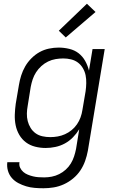

<svg xmlns="http://www.w3.org/2000/svg" viewBox="-20 -782 640 1025"><path d="M212 223Q188 223 164.5 221Q141 219 119.5 212.5Q98 206 78 195.5Q58 185 43.5 168.5Q29 152 22.5 130Q16 108 19 84H84Q81 100 87.5 113.5Q94 127 104.5 136Q115 145 128.5 150.5Q142 156 156.5 159.5Q171 163 186 164Q201 165 216 165Q236 165 256.5 161Q277 157 296 147.5Q315 138 331 123.5Q347 109 358 91Q369 73 375.5 53Q382 33 386 13L403 -92Q389 -69 369.5 -49Q350 -29 326 -16Q302 -3 275.5 2.5Q249 8 224 8Q195 8 167.5 1Q140 -6 118.5 -22Q97 -38 83 -62Q69 -86 63.5 -113.5Q58 -141 59 -170Q60 -199 64 -228L81 -328Q85 -353 93 -378.5Q101 -404 114.5 -427.5Q128 -451 148 -471Q168 -491 191.5 -504Q215 -517 241.5 -522.5Q268 -528 293 -528Q322 -528 350.5 -521Q379 -514 400 -497.5Q421 -481 434.5 -457Q448 -433 455 -405L474 -520H539L449 23Q444 50 434.5 77Q425 104 409 128Q393 152 370 171Q347 190 320.5 202Q294 214 266.5 218.5Q239 223 212 223ZM248 -50Q268 -50 288 -53.5Q308 -57 327 -65.5Q346 -74 362.5 -87.5Q379 -101 391 -118.5Q403 -136 410 -155.5Q417 -175 420 -195L437 -295Q440 -316 440.5 -338Q441 -360 437 -380Q433 -400 422.5 -418Q412 -436 396 -448Q380 -460 359.5 -465Q339 -470 318 -470Q298 -470 277 -466.5Q256 -463 236.5 -453.5Q217 -444 200.5 -429Q184 -414 172.5 -396Q161 -378 154.5 -358.5Q148 -339 144 -318L128 -218Q124 -197 123.5 -176Q123 -155 128 -135.5Q133 -116 143.5 -99Q154 -82 170 -70.5Q186 -59 206.5 -54.5Q227 -50 248 -50ZM331 -582 294 -618 444 -762 490 -718Z"/></svg>

Font: Iosevka Light Extended
Style: Italic
Weight: 300
Width: 7
Italic angle: -9°
Monospace: yes
Designer: Belleve Invis
Foundry: Belleve Invis
Version: Version 32.5.0; ttfautohint (v1.8.4)